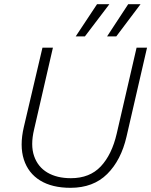

<svg xmlns="http://www.w3.org/2000/svg" viewBox="-20 -888 723 918"><path d="M317 10Q229 10 172 -25Q115 -60 94 -125.5Q73 -191 94 -281L183 -660H233L143 -269Q125 -194 143 -142Q161 -90 206.5 -63Q252 -36 319 -36Q409 -36 462 -92.5Q515 -149 538 -249L633 -660H683L585 -235Q559 -122 492.5 -56Q426 10 317 10ZM492 -714 593 -868H652L536 -714ZM342 -714 444 -868H503L386 -714Z"/></svg>

Font: Work Sans Light
Style: Italic
Weight: 300
Italic angle: -13°
Designer: Wei Huang
Foundry: Wei Huang
Version: Version 2.010; ttfautohint (v1.8.3)